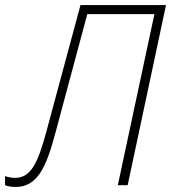

<svg xmlns="http://www.w3.org/2000/svg" viewBox="-66 -734 678 761"><path d="M-4 7C81 7 117 -69 153 -205L280 -678H546L401 0H440L592 -714H253L118 -213C85 -92 58 -29 -6 -29C-18 -29 -32 -31 -46 -36V0C-35 5 -18 7 -4 7Z"/></svg>

Font: Noto Sans SemiCondensed ExtraLight
Style: Italic
Weight: 200
Width: 4
Italic angle: -12°
Designer: Monotype Design Team
Foundry: Monotype Imaging Inc.
Version: Version 2.013